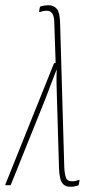

<svg xmlns="http://www.w3.org/2000/svg" viewBox="-40 -709 336 735"><path d="M229 6Q213 6 203.5 -2.5Q194 -11 190.5 -26.5Q187 -42 186 -62L178 -332Q177 -360 176.5 -387Q176 -414 177 -441H176Q165 -414 155 -386.5Q145 -359 134 -331L2 -3Q1 0 -2 0H-17Q-21 0 -19 -4L166 -465Q167 -468 171 -468H173L168 -617Q168 -646 160.5 -657Q153 -668 139 -668Q132 -668 125 -666.5Q118 -665 113 -663Q109 -662 110 -666L112 -679Q113 -684 117 -685Q133 -689 145 -689Q166 -689 177.5 -675Q189 -661 190 -623L206 -70Q207 -45 212 -30Q217 -15 236 -15Q249 -15 261 -20Q263 -21 264 -20Q265 -19 264 -16L262 -4Q261 1 256 2Q247 4 242 5Q237 6 229 6Z"/></svg>

Font: Sofia Sans Extra Condensed Thin
Style: Italic
Weight: 250
Italic angle: -9°
Version: Version 4.100